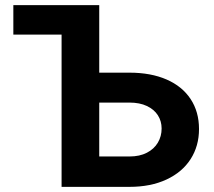

<svg xmlns="http://www.w3.org/2000/svg" viewBox="-20 -727 831 747"><path d="M31.9 -707H284.3V-592.3H31.9ZM754.3 -225Q754.3 -159.1 721.7 -108.1Q689.1 -57.2 627.8 -28.6Q566.6 0 483.7 0H219.6V-707H366.1V-118.2H483.7Q523.4 -118.2 551.5 -132.8Q579.7 -147.4 594.2 -172.1Q608.8 -196.8 608.8 -227Q608.8 -255.6 594.2 -278.5Q579.7 -301.3 551.5 -314.6Q523.4 -327.9 483.7 -327.9H313.9V-444.3H483.7Q567 -444.3 628.1 -417.7Q689.1 -391 721.7 -341.5Q754.3 -291.9 754.3 -225Z"/></svg>

Font: Pretendard Std Variable
Style: Regular
Weight: 400
Designer: Base glyphs from Inter by Rasmus Andersson; Hangeul glyphs from Noto Sans CJK(Source Han Sans) by Jang Soo-young and Kan
Foundry: Kil Hyung-jin
Version: Version 1.309;Glyphs 3.2 (3225)